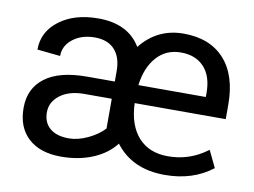

<svg xmlns="http://www.w3.org/2000/svg" viewBox="-60 -569 880 664"><g transform="rotate(10 380.0 -237.5)"><path d="M648.4 -280.8V-294.9Q648.4 -353.5 618.9 -385.5Q589.4 -417.5 537.4 -417.5Q485.4 -417.5 452.4 -380.4Q419.4 -343.3 411.6 -280.8ZM721.7 -43.5V-43.9ZM329.1 -218.3H229Q177.7 -217.3 147 -193.4Q116.2 -169.4 116.2 -133.5Q116.2 -97.7 139.6 -77.6Q163.1 -57.6 206.1 -57.6Q237.3 -57.6 272 -73.7Q306.6 -89.8 329.1 -113.8ZM554.7 9.3Q439.9 9.3 380.4 -69.8Q351.6 -32.2 302 -11.5Q252.4 9.3 190.4 9.3Q116.7 9.3 75.4 -28.6Q34.2 -66.4 34.2 -134.8Q34.2 -203.1 84.5 -241Q134.8 -278.8 231 -278.8H329.1V-315.9Q329.1 -363.8 304.9 -390.4Q280.8 -417 234.9 -417Q189 -417 158.2 -393.1Q127.4 -369.1 127.4 -333L46.4 -341.3Q46.4 -404.3 99.4 -444.1Q152.3 -483.9 235.4 -483.9Q340.8 -483.9 384.8 -410.2Q442.9 -483.4 535.4 -483.4Q627.9 -483.4 678.7 -427.2Q729.5 -371.1 729.5 -268.1V-217.3H409.7Q412.6 -140.1 450.4 -98.1Q488.3 -56.2 554 -56.2Q619.6 -56.2 672.9 -89.4L693.4 -103L721.7 -43.9Q653.3 9.3 554.7 9.3Z"/></g></svg>

Font: Yantramanav
Style: Regular
Weight: 400
Version: Version 1.000;PS 1.0;hotconv 1.0.72;makeotf.lib2.5.5900; ttf